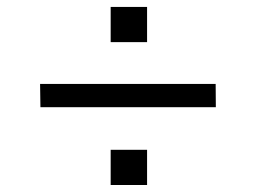

<svg xmlns="http://www.w3.org/2000/svg" viewBox="-20 -549 752 559"><path d="M608.4 -236.8H97.7L96.7 -304.7H607.9ZM408.2 -528.8V-426.3H302.2V-528.8ZM408.2 -112.8V-10.3H302.2V-112.8Z"/></svg>

Font: RGR Online_21
Style: Regular
Weight: 400
Italic angle: -12°
Designer: vernon adams
Foundry: vernon adams
Version: Version 1.000